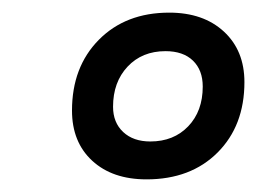

<svg xmlns="http://www.w3.org/2000/svg" viewBox="-20 -746 407 304"><path d="M94 -571Q94 -640 136.5 -683Q179 -726 248 -726Q302 -726 334.5 -696Q367 -666 367 -616Q367 -547 324.5 -504.5Q282 -462 212 -462Q158 -462 126 -491.5Q94 -521 94 -571ZM301 -609Q301 -635 285.5 -650Q270 -665 242 -665Q205 -665 182 -640.5Q159 -616 159 -577Q159 -552 175 -537Q191 -522 218 -522Q255 -522 278 -546Q301 -570 301 -609Z"/></svg>

Font: KoHo SemiBold
Style: Italic
Weight: 600
Italic angle: -10°
Version: Version 1.000; ttfautohint (v1.6)